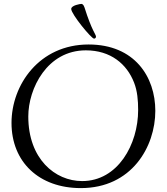

<svg xmlns="http://www.w3.org/2000/svg" viewBox="-20 -944 855 984"><path d="M345 -898C345 -872 448 -746 462 -746C467 -746 472 -750 472 -756C472 -768 451 -785 413 -906C408 -922 400 -924 397 -924C392 -924 345 -917 345 -898ZM39 -314C39 -114 180 20 394 20C655 20 776 -192 776 -376C776 -550 670 -716 434 -716C181 -716 39 -509 39 -314ZM125 -347C125 -491 222 -686 420 -686C547 -686 630 -616 667 -521C684 -478 688 -429 688 -380C688 -204 584 -16 401 -16C262 -16 125 -130 125 -347Z"/></svg>

Font: OFL Sorts Mill Goudy
Style: Italic
Weight: 500
Italic angle: -6°
Version: Version 003.000